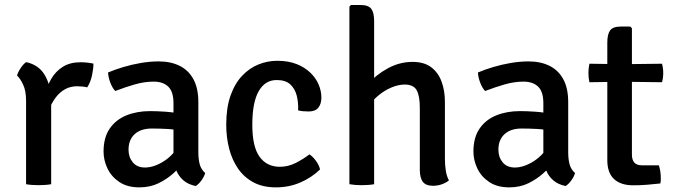

<svg xmlns="http://www.w3.org/2000/svg" viewBox="-20 -756 2766 788"><path d="M363.5 -495Q363.5 -474 357.5 -446.2Q351.5 -418.5 338 -397.5Q328.5 -400 318 -400.8Q307.5 -401.5 297.5 -402Q269 -402 247.8 -390.2Q226.5 -378.5 211.8 -359.8Q197 -341 186.5 -318.5Q176 -296 169.5 -274.5L154.5 -293.5Q155.5 -329 164 -365.2Q172.5 -401.5 190.2 -432.2Q208 -463 237.8 -481.8Q267.5 -500.5 310 -500.5Q323.5 -500.5 336.2 -499.2Q349 -498 363.5 -495ZM50 -446Q53.5 -459.5 64.5 -476.2Q75.5 -493 87.5 -501Q137.5 -490 162 -450.8Q186.5 -411.5 190 -352V0Q179.5 2 166 3Q152.5 4 138.5 4Q124.5 4 111 3Q97.5 2 87 0V-343Q87 -383 75 -408.5Q63 -434 50 -446Z M405 -134Q405 -191.5 430.2 -228.2Q455.5 -265 498.8 -282.5Q542 -300 596.5 -300Q624 -300 659.5 -297.5Q695 -295 725.5 -288V-218.5Q698.5 -225 665.2 -226.8Q632 -228.5 603 -228.5Q557.5 -228.5 532.5 -205.2Q507.5 -182 507.5 -141.5Q507.5 -111 525 -89.8Q542.5 -68.5 575 -68.5Q611.5 -68.5 652 -94Q692.5 -119.5 720.5 -169L736.5 -90Q718.5 -69 692 -45Q665.5 -21 630.8 -4Q596 13 552 13Q502.5 13 469.8 -9Q437 -31 421 -64.8Q405 -98.5 405 -134ZM822 -46Q818.5 -32 807.2 -16.2Q796 -0.5 783.5 7.5Q752 1 732.5 -16Q713 -33 703.5 -56.8Q694 -80.5 692 -107V-332.5Q692 -379.5 670.8 -400.2Q649.5 -421 610.5 -421Q573 -421 533 -409.5Q493 -398 453 -382.5Q441 -395 432.8 -416.8Q424.5 -438.5 423.5 -458.5Q451.5 -470.5 486.8 -481Q522 -491.5 559.5 -497.8Q597 -504 631 -504Q680.5 -504 717 -486Q753.5 -468 773.8 -431Q794 -394 794 -336.5V-131.5Q794 -103.5 799.5 -82.2Q805 -61 822 -46Z M1203.5 -303Q1205 -335.5 1197.8 -363.8Q1190.5 -392 1171.2 -409.8Q1152 -427.5 1115.5 -427.5Q1068 -427.5 1041.8 -381.8Q1015.5 -336 1015.5 -244Q1015.5 -154 1045.2 -112.8Q1075 -71.5 1128.5 -71.5Q1162.5 -71.5 1193.2 -87Q1224 -102.5 1250 -122.5Q1263.5 -114 1276.8 -95.8Q1290 -77.5 1293.5 -60.5Q1259.5 -27.5 1213 -7.2Q1166.5 13 1112.5 13Q1059 13 1020.5 -7.5Q982 -28 957.2 -63.8Q932.5 -99.5 920.5 -146Q908.5 -192.5 908.5 -244Q908.5 -313.5 926 -363.2Q943.5 -413 973.5 -444.8Q1003.5 -476.5 1040.8 -491.5Q1078 -506.5 1118 -506.5Q1163.5 -506.5 1197.5 -493Q1231.5 -479.5 1254.2 -457.2Q1277 -435 1288 -408.5Q1299 -382 1299 -356Q1299 -329.5 1286.5 -314Q1274 -298.5 1246.5 -298.5Q1234 -298.5 1224 -299.5Q1214 -300.5 1203.5 -303Z M1515.5 0Q1494.5 4 1464 4Q1436.5 4 1414 0V-729L1420.5 -735.5H1459.5Q1492 -735.5 1503.8 -719.8Q1515.5 -704 1515.5 -669.5ZM1806 -105.5Q1806 -79.5 1809.5 -56.2Q1813 -33 1822.5 -15.5Q1811 -6 1793.8 0.2Q1776.5 6.5 1757.5 6.5Q1727.5 6.5 1715.2 -10Q1703 -26.5 1703 -59V-313Q1703 -363 1690 -386Q1677 -409 1640.5 -409Q1615.5 -409 1586.2 -396.8Q1557 -384.5 1531 -362.5Q1505 -340.5 1489 -310.5V-410Q1522.5 -448.5 1571 -475.2Q1619.5 -502 1673.5 -502Q1720.5 -502 1749.5 -480.2Q1778.5 -458.5 1792.2 -421.2Q1806 -384 1806 -338Z M1923 -134Q1923 -191.5 1948.2 -228.2Q1973.5 -265 2016.8 -282.5Q2060 -300 2114.5 -300Q2142 -300 2177.5 -297.5Q2213 -295 2243.5 -288V-218.5Q2216.5 -225 2183.2 -226.8Q2150 -228.5 2121 -228.5Q2075.5 -228.5 2050.5 -205.2Q2025.5 -182 2025.5 -141.5Q2025.5 -111 2043 -89.8Q2060.5 -68.5 2093 -68.5Q2129.5 -68.5 2170 -94Q2210.5 -119.5 2238.5 -169L2254.5 -90Q2236.5 -69 2210 -45Q2183.5 -21 2148.8 -4Q2114 13 2070 13Q2020.5 13 1987.8 -9Q1955 -31 1939 -64.8Q1923 -98.5 1923 -134ZM2340 -46Q2336.5 -32 2325.2 -16.2Q2314 -0.5 2301.5 7.5Q2270 1 2250.5 -16Q2231 -33 2221.5 -56.8Q2212 -80.5 2210 -107V-332.5Q2210 -379.5 2188.8 -400.2Q2167.5 -421 2128.5 -421Q2091 -421 2051 -409.5Q2011 -398 1971 -382.5Q1959 -395 1950.8 -416.8Q1942.5 -438.5 1941.5 -458.5Q1969.5 -470.5 2004.8 -481Q2040 -491.5 2077.5 -497.8Q2115 -504 2149 -504Q2198.5 -504 2235 -486Q2271.5 -468 2291.8 -431Q2312 -394 2312 -336.5V-131.5Q2312 -103.5 2317.5 -82.2Q2323 -61 2340 -46Z M2472.5 -581Q2472.5 -615.5 2484 -631.2Q2495.5 -647 2528 -647H2567L2573.5 -640V-121Q2573.5 -101 2583 -89.2Q2592.5 -77.5 2615 -77.5H2684Q2692 -54 2692 -25.5Q2692 -20 2691.8 -14Q2691.5 -8 2690 -3Q2665 0 2636.5 2.2Q2608 4.5 2578.5 4.5Q2527.5 4.5 2500 -21.2Q2472.5 -47 2472.5 -98.5ZM2697 -494.5Q2702 -476 2702 -457Q2702 -436 2697 -418.5L2533.5 -420.5L2399 -418.5Q2395 -437 2395 -457Q2395 -475 2399 -494.5L2535 -492.5Z"/></svg>

Font: Signika
Style: Regular
Weight: 400
Designer: Anna Giedry
Foundry: Anna Giedry
Version: Version 2.001